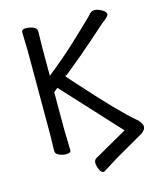

<svg xmlns="http://www.w3.org/2000/svg" viewBox="-127 -802 884 1058"><g transform="rotate(-15 315.0 -273.0)"><path d="M332 164.1Q320.8 164.1 312.5 150.1Q304.2 136.2 300.8 116.2L299.8 106Q299.8 88.9 312 81.1L502 -26.9L205.1 -349.1L182.1 -330.1V-110.8L185.1 1Q185.1 17.1 157.2 17.1Q140.1 17.1 119.1 8.5Q98.1 0 98.1 -17.1L100.1 -111.8V-588.9L97.2 -694.8Q97.2 -710.9 119.1 -711.4Q141.1 -711.9 162.1 -704.1Q184.1 -694.8 184.1 -676.8L182.1 -587.9V-423.8Q285.2 -504.9 379.9 -595.2Q426.8 -640.1 453.4 -665.5Q480 -690.9 483.9 -696.8Q495.1 -710 513.2 -710Q529.8 -710 553 -697.5Q576.2 -685.1 576.2 -669.9Q576.2 -657.2 535.2 -627.9Q516.1 -611.8 451.7 -554Q387.2 -496.1 272.9 -403.8Q259.8 -403.8 268.3 -393.8Q276.9 -383.8 291.5 -367.4Q306.2 -351.1 326.2 -329.1Q495.1 -139.2 585 -63Q591.8 -60.1 606 -36.1Q610.8 -27.8 610.8 -20Q610.8 -2 586.9 15.1L428.2 106L336.9 163.1Z"/></g></svg>

Font: LXGW WenKai Screen
Style: Regular
Weight: 400
Designer: LXGW / Fontworks Inc.
Foundry: LXGW / Fontworks Inc.
Version: Version 1.510;January 18,2025